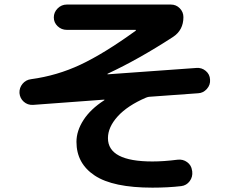

<svg xmlns="http://www.w3.org/2000/svg" viewBox="-20 -780 1040 852"><path d="M126 -314.5Q102.5 -313.5 85.4 -328.6Q68.4 -343.8 66.4 -367.2Q65.4 -390.6 80.1 -408.2Q94.7 -425.8 118.2 -428.7Q233.4 -444.3 337.4 -493.2Q441.4 -542 582 -643.6Q583 -643.6 583 -646.5Q583 -647.5 581.1 -647.5H276.4Q252.9 -647.5 235.8 -663.6Q218.8 -679.7 218.8 -702.6Q218.8 -725.6 235.8 -742.7Q252.9 -759.8 276.4 -759.8H738.3Q761.7 -759.8 777.8 -743.2Q793.9 -726.6 793.9 -704.1Q793.9 -646.5 748 -616.2Q594.7 -516.6 458 -453.1Q457 -453.1 457 -451.2Q457 -450.2 458 -450.2L851.6 -478.5Q875 -480.5 893.1 -465.3Q911.1 -450.2 912.1 -426.8Q914.1 -403.3 897.9 -385.3Q881.8 -367.2 859.4 -366.2L643.6 -350.6Q637.7 -350.6 627.9 -346.7Q545.9 -311.5 502.4 -263.7Q459 -215.8 459 -167Q459 -63.5 656.2 -63.5Q707 -63.5 767.6 -71.3Q792 -74.2 810.5 -60.5Q829.1 -46.9 832 -24.4L833 -19.5Q835.9 4.9 821.8 23.9Q807.6 43 784.2 45.9Q725.6 52.7 656.2 52.7Q481.4 52.7 400.4 -1Q319.3 -54.7 319.3 -150.4Q319.3 -199.2 350.6 -247.6Q381.8 -295.9 442.4 -335Q443.4 -335 443.4 -336.9Q443.4 -337.9 442.4 -337.9Z"/></svg>

Font: Rounded Mgen+ 1mn bold
Style: Bold
Weight: 700
Designer: [Source Han Sans]
Ryoko NISHIZUKA  (kana & ideographs); Paul D. Hunt (Latin, Greek & Cyrillic); Wenlong ZHANG  (bopomofo
Version: Version 1.059.20150602